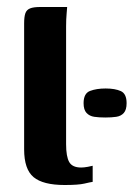

<svg xmlns="http://www.w3.org/2000/svg" viewBox="-20 -525 382 549"><path d="M165 4Q103 4 76 -18.5Q49 -41 49 -98V-458Q49 -477 52.5 -487Q56 -497 66 -501Q76 -505 95 -505H172Q172 -502 170.5 -486Q169 -470 169 -449V-113Q169 -77 178 -61.5Q187 -46 212 -46Q220 -46 231 -48Q242 -50 245 -51V-5Q238 -4 221 0Q204 4 165 4ZM219 -230Q219 -258 237.5 -265Q256 -272 282 -272Q309 -272 325.5 -264.5Q342 -257 342 -230Q342 -211 334 -202Q326 -193 312.5 -191Q299 -189 281 -189Q263 -189 249.5 -191Q236 -193 227.5 -202Q219 -211 219 -230Z"/></svg>

Font: Genos SemiBold
Style: Regular
Weight: 600
Designer: Robert E. Leuschke
Foundry: Robert E. Leuschke
Version: Version 1.010